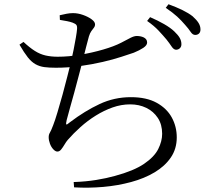

<svg xmlns="http://www.w3.org/2000/svg" viewBox="-20 -840 1040 907"><path d="M811 -605Q800 -606 790.5 -620.5Q781 -635 766 -654Q750 -673 729 -695.5Q708 -718 675 -741L689 -759Q726 -743 755.5 -726Q785 -709 803 -692Q821 -675 829 -661Q837 -647 837 -631Q837 -619 829.5 -612Q822 -605 811 -605ZM328 20Q386 18 435 10Q484 2 523 -9Q612 -33 660.5 -66Q709 -99 727.5 -136Q746 -173 746 -208Q746 -252 725.5 -283Q705 -314 671 -330.5Q637 -347 595 -347Q553 -347 512 -332.5Q471 -318 432.5 -294Q394 -270 360.5 -240Q327 -210 300 -179Q293 -171 285 -157.5Q277 -144 269 -134Q261 -124 251 -124Q242 -124 232 -134.5Q222 -145 216 -161Q210 -177 210 -192Q210 -204 215.5 -213Q221 -222 231 -248Q240 -271 251.5 -309.5Q263 -348 275.5 -393Q288 -438 298 -478.5Q308 -519 315 -546Q322 -576 328 -606.5Q334 -637 338.5 -663Q343 -689 344 -703Q345 -717 340.5 -722.5Q336 -728 323 -733Q312 -737 297 -740Q282 -743 263 -746L262 -768Q279 -772 294.5 -775Q310 -778 325 -778Q348 -778 372 -769.5Q396 -761 412.5 -749Q429 -737 429 -725Q429 -716 423.5 -709Q418 -702 411.5 -693Q405 -684 400 -668Q394 -646 386.5 -617Q379 -588 369 -547Q361 -518 351.5 -480.5Q342 -443 331 -403.5Q320 -364 310.5 -330Q301 -296 295 -273Q291 -256 293 -252.5Q295 -249 311 -263Q381 -316 450.5 -348.5Q520 -381 598 -381Q672 -381 720 -354.5Q768 -328 791.5 -285Q815 -242 815 -191Q815 -137 787 -96Q759 -55 710.5 -26Q662 3 599 20Q536 37 467.5 43Q399 49 330 45ZM244 -520Q212 -520 189.5 -523Q167 -526 148 -536.5Q129 -547 111.5 -569Q94 -591 72 -629L91 -642Q120 -615 144.5 -599.5Q169 -584 195 -578Q221 -572 253 -572Q304 -572 360 -581.5Q416 -591 467.5 -606Q519 -621 552 -638Q580 -653 597 -661.5Q614 -670 626 -670Q634 -670 642.5 -668.5Q651 -667 658.5 -663.5Q666 -660 670.5 -654Q675 -648 675 -639Q675 -626 657 -614Q639 -602 612 -591Q591 -584 553 -571.5Q515 -559 465.5 -547.5Q416 -536 359 -528Q302 -520 244 -520ZM902 -675Q890 -675 880.5 -689.5Q871 -704 854 -723Q837 -743 817 -761.5Q797 -780 763 -803L776 -820Q814 -806 842.5 -792Q871 -778 890 -763Q909 -746 918 -731.5Q927 -717 927 -701Q927 -688 920 -681.5Q913 -675 902 -675Z"/></svg>

Font: Noto Serif SC ExtraLight
Style: Regular
Weight: 400
Version: Version 2.002-H1;hotconv 1.1.0;makeotfexe 2.6.0